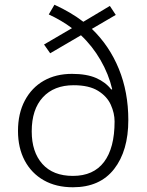

<svg xmlns="http://www.w3.org/2000/svg" viewBox="-20 -781 620 811"><path d="M210 -761Q280 -729 332 -689L444 -756L469 -718L368 -659Q442 -588 482 -490Q522 -392 522 -274Q522 -144 462 -67Q402 10 288 10Q217 10 165 -19.5Q113 -49 84.5 -102.5Q56 -156 56 -228Q56 -302 85 -356.5Q114 -411 165 -440Q216 -469 284 -469Q346 -469 386 -451.5Q426 -434 450 -403L454 -404Q439 -468 404.5 -527.5Q370 -587 322 -632L192 -556L166 -593L284 -662Q263 -678 237.5 -693Q212 -708 186 -720ZM291 -421Q208 -421 161 -370Q114 -319 114 -226Q114 -139 159 -88.5Q204 -38 288 -38Q375 -38 419.5 -97Q464 -156 464 -268Q464 -303 448 -338.5Q432 -374 394 -397.5Q356 -421 291 -421Z"/></svg>

Font: BC Sans Light
Style: Regular
Weight: 300
Designer: Monotype Design Team
Foundry: Monotype Imaging Inc.
Version: Version 2.000;GOOG;noto-source:20170915:90ef993387c0